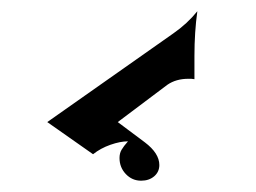

<svg xmlns="http://www.w3.org/2000/svg" viewBox="-20 -459 450 338"><path d="M63.2 -244.1 285.4 -400.4Q309.6 -417.2 327.4 -439.2Q322.3 -402.6 322.3 -360.4V-319.6Q316.7 -320.6 311.5 -320.3Q290 -320.3 274.7 -309.8L187.3 -244.1L234.9 -208.5Q260.5 -189.2 260.5 -168.5Q260.5 -156.5 251.5 -148.7Q242.4 -140.9 228.5 -140.9Q212.6 -140.9 201.5 -152.6Q190.4 -164.3 190.4 -180.9Q190.4 -189.2 194 -195.3Q197.5 -201.4 205.3 -210.2Q191.7 -210.2 174.3 -204.1Q157 -198 143.8 -187.5Z"/></svg>

Font: AgreloyInT3
Style: Medium
Weight: 400
Designer: gluk
Foundry: gluk
Version: Version 0.27